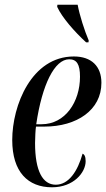

<svg xmlns="http://www.w3.org/2000/svg" viewBox="-20 -786 451 816"><path d="M346 -606H356L357 -614C339 -656 318 -722 310 -766H224L223 -757C244 -711 297 -651 346 -606ZM201 10C293 10 344 -53 344 -101C344 -122 338 -130 331 -133C310 -58 272 -1 217 -1C162 -1 129 -58 129 -178C129 -198 131 -238 133 -248H169C306 -248 411 -318 411 -434C411 -504 369 -546 294 -546C114 -546 32 -338 32 -191C32 -55 99 10 201 10ZM157 -258H134C159 -427 212 -534 274 -534C306 -534 320 -513 320 -460C320 -353 257 -258 157 -258Z"/></svg>

Font: Noto Serif Display ExtraCondensed Medium
Style: Italic
Weight: 500
Width: 2
Italic angle: -12°
Designer: Monotype Design Team
Foundry: Monotype Imaging Inc.
Version: Version 2.009